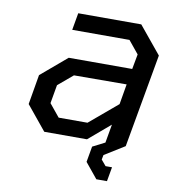

<svg xmlns="http://www.w3.org/2000/svg" viewBox="-78 -590 726 819"><g transform="rotate(10 285.0 -181.0)"><path d="M394 161 340 95 352 27 405 0 419 -80 325 0H140L54 -105L76 -234L188 -329H463L475 -394L430 -449H182L195 -523H468L565 -405L493 0L406 54L402 74L423 99H451L440 161ZM190 -70H315L436 -172L451 -260L223 -259L159 -205L145 -125Z"/></g></svg>

Font: Tomorrow
Style: Italic
Weight: 400
Italic angle: -10°
Designer: Tony de Marco, Monica Rizzolli
Foundry: Just in Type
Version: Version 2.002